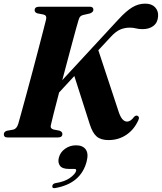

<svg xmlns="http://www.w3.org/2000/svg" viewBox="-24 -736 866 1028"><path d="M248 -65Q244 -47.5 263 -42.5L294 -36.5Q301 -34 305.5 -29.8Q310 -25.5 310 -18.5Q310 0 285.5 0H18Q5.5 0 1 -4.5Q-3.5 -9 -3.5 -16.5Q-3.5 -31 13.5 -36L47 -42Q65 -46 73.5 -72Q78.5 -89 90.2 -132Q102 -175 117.8 -232.8Q133.5 -290.5 150.2 -353.2Q167 -416 182 -473.8Q197 -531.5 208 -574Q219 -616.5 223 -633Q227.5 -654.5 207.5 -658.5L176 -664.5Q161.5 -669.5 161.5 -681.5Q161.5 -700 186.5 -700H457Q476 -700 476 -683.5Q476 -671 457.5 -664L420.5 -655.5Q411.5 -653 406 -647.8Q400.5 -642.5 397 -630Q392.5 -616 383.5 -583.5Q374.5 -551 362.5 -506Q350.5 -461 336.8 -409.8Q323 -358.5 309.5 -307L611 -633Q652 -677.5 684.5 -697Q717 -716.5 753.5 -716.5Q788 -716.5 806.2 -697.2Q824.5 -678 822.5 -649Q820.5 -615.5 798 -597.8Q775.5 -580 739.5 -580Q719 -580 704 -584Q689 -588 671.5 -588Q643 -588 619 -577.5Q595 -567 569 -538.5L502.5 -467L612 -135.5Q629 -85 656.5 -85Q675.5 -85 694 -110.5Q703 -119 711 -116.5Q716.5 -115 719 -109.2Q721.5 -103.5 717 -93Q694.5 -42.5 652.5 -14.2Q610.5 14 557.5 14Q516 14 493.8 -5Q471.5 -24 457 -69.5L374 -329L292.5 -241Q275.5 -176 263 -127Q250.5 -78 248 -65ZM345.5 168.5Q309 168.5 296.8 151Q284.5 133.5 291 108.5Q298.5 79 324.5 60.5Q350.5 42 383 42Q419 42 435 64Q451 86 440 128.5Q409.5 246 273.5 270.5Q255 274.5 256 261Q256.5 248 273 244.5Q322 237 350.5 216.5Q379 196 383.5 179Q386 168.5 374.5 168.5Z"/></svg>

Font: Fraunces 72pt S000
Style: Bold Italic
Weight: 700
Italic angle: -16°
Version: Version 1.000; ttfautohint (v1.8.3)